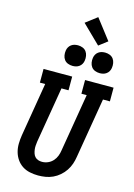

<svg xmlns="http://www.w3.org/2000/svg" viewBox="-169 -1275 952 1367"><g transform="rotate(15 306.5 -592.0)"><path d="M255 8Q224 8 193.5 1.5Q163 -5 138.5 -21Q114 -37 97 -61.5Q80 -86 72 -115Q64 -144 64.5 -175.5Q65 -207 70 -238L136 -634H97V-735H308V-634H256L187 -222Q185 -207 184 -192Q183 -177 185 -163Q187 -149 191.5 -135.5Q196 -122 205.5 -112Q215 -102 228.5 -97.5Q242 -93 257 -93Q279 -93 300 -102Q321 -111 336.5 -128Q352 -145 360 -166Q368 -187 371 -209L442 -634H403V-735H613V-634H562L488 -192Q484 -165 475 -138.5Q466 -112 450 -88Q434 -64 411.5 -44.5Q389 -25 363 -13Q337 -1 309.5 3.5Q282 8 255 8ZM491 -809Q472 -809 455.5 -815.5Q439 -822 429 -835.5Q419 -849 416 -867Q413 -885 416 -903Q418 -916 424.5 -927.5Q431 -939 442 -947Q453 -955 465.5 -958Q478 -961 491 -961Q509 -961 525.5 -954.5Q542 -948 552 -934.5Q562 -921 565 -903Q568 -885 565 -867Q563 -854 556.5 -842.5Q550 -831 539 -823Q528 -815 515.5 -812Q503 -809 491 -809ZM291 -809Q272 -809 255.5 -815.5Q239 -822 229 -835.5Q219 -849 216 -867Q213 -885 216 -903Q218 -916 224.5 -927.5Q231 -939 242 -947Q253 -955 265.5 -958Q278 -961 291 -961Q309 -961 325.5 -954.5Q342 -948 352 -934.5Q362 -921 365 -903Q368 -885 365 -867Q363 -854 356.5 -842.5Q350 -831 339 -823Q328 -815 315.5 -812Q303 -809 291 -809ZM429 -996 294 -1128 378 -1192 492 -1044Z"/></g></svg>

Font: Iosevka Etoile Oblique
Style: Bold
Weight: 700
Italic angle: -9°
Designer: Belleve Invis
Foundry: Belleve Invis
Version: Version 15.5.2; ttfautohint (v1.8.4)